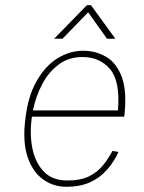

<svg xmlns="http://www.w3.org/2000/svg" viewBox="-20 -704 550 734"><path d="M312 -684H328L421 -556H389L317 -657L219 -556H187ZM410 -127 433 -123Q416 -86 389.5 -55.5Q363 -25 325 -7.5Q287 10 234 10Q183 10 143.5 -19Q104 -48 85 -105.5Q66 -163 77 -250Q87 -337 120.5 -395Q154 -453 200.5 -481.5Q247 -510 298 -510Q347 -510 387 -486Q427 -462 446.5 -407Q466 -352 455 -258H102Q101 -254 101 -250Q93 -190 104 -136Q115 -82 147.5 -48Q180 -14 237 -14Q289 -14 321.5 -30.5Q354 -47 374.5 -73Q395 -99 410 -127ZM295 -486Q243 -486 204.5 -457.5Q166 -429 141.5 -382.5Q117 -336 106 -282H431Q440 -393 401 -439.5Q362 -486 295 -486Z"/></svg>

Font: Haskoy Thin
Style: Italic
Weight: 100
Designer: Ertekin Erdin
Foundry: Ertekin Erdin
Version: Version 2.000; ttfautohint (v1.8.4.7-5d5b)